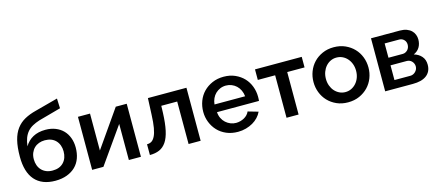

<svg xmlns="http://www.w3.org/2000/svg" viewBox="-53 -1281 4174 1829"><g transform="rotate(-15 2034.5 -366.5)"><path d="M320 10Q254 10 203.5 -10Q153 -30 119 -69Q85 -108 68 -165.5Q51 -223 51 -298Q51 -394 67.5 -459.5Q84 -525 117 -569Q150 -613 199 -640Q248 -667 312 -683L536 -743L540 -646L319 -585Q282 -573 251.5 -556.5Q221 -540 199.5 -515Q178 -490 165 -456Q152 -422 147 -376Q177 -428 228.5 -456Q280 -484 352 -484Q406 -484 450 -466.5Q494 -449 524.5 -418Q555 -387 571.5 -343Q588 -299 588 -247Q588 -190 571 -142.5Q554 -95 520 -61.5Q486 -28 435.5 -9Q385 10 320 10ZM320 -91Q389 -91 428 -132Q467 -173 467 -241Q467 -273 457 -300.5Q447 -328 428 -348Q409 -368 382 -378.5Q355 -389 320 -389Q289 -389 262 -379Q235 -369 215.5 -350Q196 -331 184.5 -303.5Q173 -276 173 -241Q173 -208 183 -180.5Q193 -153 212 -133Q231 -113 258 -102Q285 -91 320 -91Z M684 0V-523H803V-159L1057 -523H1165V0H1046V-356L795 0Z M1252 -100Q1278 -100 1297 -111.5Q1316 -123 1331 -152.5Q1346 -182 1355 -233Q1364 -284 1367 -363L1374 -523H1754V0H1635V-419H1478L1476 -352Q1472 -247 1457 -178.5Q1442 -110 1414.5 -69.5Q1387 -29 1347 -11.5Q1307 6 1252 6Z M2122 10Q2059 10 2008.5 -11.5Q1958 -33 1923 -70Q1888 -107 1868.5 -156Q1849 -205 1849 -259Q1849 -315 1868 -365Q1887 -415 1923 -452Q1959 -489 2009.5 -511Q2060 -533 2122 -533Q2185 -533 2235 -510.5Q2285 -488 2319.5 -451.5Q2354 -415 2372.5 -366Q2391 -317 2391 -264Q2391 -252 2390.5 -241Q2390 -230 2389 -223H1975Q1977 -190 1990 -163Q2003 -136 2024 -117Q2045 -98 2071 -87.5Q2097 -77 2125 -77Q2146 -77 2167 -82.5Q2188 -88 2206 -98Q2224 -108 2237.5 -122.5Q2251 -137 2258 -154L2359 -125Q2346 -96 2322.5 -71Q2299 -46 2268.5 -28.5Q2238 -11 2200.5 -0.5Q2163 10 2122 10ZM2273 -300Q2270 -332 2257 -359.5Q2244 -387 2223.5 -406Q2203 -425 2177 -435.5Q2151 -446 2122 -446Q2091 -446 2065 -435Q2039 -424 2019 -405Q1999 -386 1986.5 -359Q1974 -332 1971 -300Z M2601 0V-419H2430V-523H2891V-419H2720V0Z M3207 10Q3145 10 3095 -12.5Q3045 -35 3010 -72Q2975 -109 2956 -158Q2937 -207 2937 -261Q2937 -316 2956 -365Q2975 -414 3010 -451Q3045 -488 3095.5 -510.5Q3146 -533 3207 -533Q3270 -533 3320 -510.5Q3370 -488 3405.5 -451Q3441 -414 3460 -365Q3479 -316 3479 -261Q3479 -207 3460 -158Q3441 -109 3405.5 -72Q3370 -35 3320 -12.5Q3270 10 3207 10ZM3059 -260Q3059 -224 3070.5 -193Q3082 -162 3102 -139.5Q3122 -117 3149 -104Q3176 -91 3207 -91Q3239 -91 3266 -104Q3293 -117 3313.5 -140Q3334 -163 3345.5 -194Q3357 -225 3357 -262Q3357 -298 3345.5 -329Q3334 -360 3313.5 -383Q3293 -406 3266 -418.5Q3239 -431 3207 -431Q3176 -431 3149 -418Q3122 -405 3102 -382Q3082 -359 3070.5 -328Q3059 -297 3059 -260Z M3574 0V-523H3859Q3897 -523 3925 -512.5Q3953 -502 3971.5 -484Q3990 -466 3998.5 -443Q4007 -420 4007 -396Q4007 -353 3987.5 -320Q3968 -287 3928 -269Q3974 -256 4002.5 -223.5Q4031 -191 4031 -141Q4031 -105 4018 -78.5Q4005 -52 3981 -34.5Q3957 -17 3923.5 -8.5Q3890 0 3847 0ZM3687 -81H3844Q3859 -81 3872 -87Q3885 -93 3895 -103Q3905 -113 3911 -126Q3917 -139 3917 -154Q3917 -169 3911.5 -182Q3906 -195 3896.5 -205Q3887 -215 3874.5 -220.5Q3862 -226 3847 -226H3687ZM3687 -301H3828Q3843 -301 3855.5 -307.5Q3868 -314 3877 -323.5Q3886 -333 3891 -346.5Q3896 -360 3896 -374Q3896 -389 3891.5 -401Q3887 -413 3877.5 -422.5Q3868 -432 3856.5 -437Q3845 -442 3831 -442H3687Z"/></g></svg>

Font: Rising Sun SemiBold
Style: Regular
Weight: 600
Designer: Matt McInerney, Pablo Impallari, Rodrigo Fuenzalida (Raleway font), Stephen Hutchings (Greek), Cristiano Sobral (main ch
Foundry: The Rising Sun Project Authors
Version: Version 4.327; ttfautohint (v1.8.4.7-5d5b-dirty)